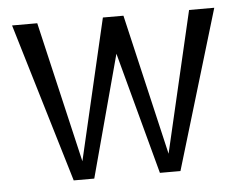

<svg xmlns="http://www.w3.org/2000/svg" viewBox="-41 -529 723 577"><g transform="rotate(-5 320.0 -240.0)"><path d="M221 0H159L15 -480H91L190 -55L289 -480H351L450 -55L549 -480H625L481 0H419L320 -368Z"/></g></svg>

Font: Glametrix
Style: Regular
Weight: 500
Designer: gluk
Foundry: gluk
Version: Version 0.40